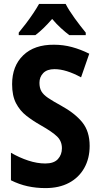

<svg xmlns="http://www.w3.org/2000/svg" viewBox="-20 -953 512 983"><path d="M439 -206Q439 -142 411.5 -93Q384 -44 333.5 -17Q283 10 213 10Q165 10 121.5 0.5Q78 -9 36 -30V-171Q79 -146 124.5 -131Q170 -116 212 -116Q256 -116 276.5 -138.5Q297 -161 297 -194Q297 -230 272.5 -254Q248 -278 188 -312Q149 -334 115.5 -360Q82 -386 62 -424.5Q42 -463 42 -522Q42 -615 99 -670Q156 -725 257 -724Q304 -724 348.5 -712Q393 -700 437 -678L395 -557Q318 -599 259 -599Q221 -599 201.5 -579Q182 -559 182 -529Q182 -503 192 -485.5Q202 -468 226.5 -451.5Q251 -435 293 -412Q364 -373 401.5 -326.5Q439 -280 439 -206ZM316 -933Q333 -900 362 -860Q391 -820 419 -786V-773H335Q315 -788 292 -809Q269 -830 247 -856Q200 -802 161 -773H76V-786Q92 -805 112.5 -832Q133 -859 151 -886Q169 -913 180 -933Z"/></svg>

Font: Noto Sans Condensed
Style: Bold
Weight: 700
Width: 3
Designer: Monotype Design Team
Foundry: Monotype Imaging Inc.
Version: Version 2.013; ttfautohint (v1.8.4.7-5d5b)